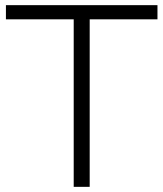

<svg xmlns="http://www.w3.org/2000/svg" viewBox="-20 -725 634 745"><path d="M266 0V-650H3V-705H591V-650H328V0Z"/></svg>

Font: Nunito Sans 12pt Light
Style: Regular
Weight: 300
Designer: Vernon Adams
Foundry: Vernon Adams
Version: Version 3.101;gftools[0.9.27]